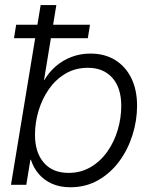

<svg xmlns="http://www.w3.org/2000/svg" viewBox="-20 -748 608 777"><path d="M264.6 9.8Q222.7 9.8 190.7 -4.4Q158.7 -18.6 137.2 -43.5Q115.7 -68.4 105 -101.6H103L86.4 0H24.4L144.5 -727.5H208L158.2 -424.3H159.7Q178.2 -456.1 206.3 -480.2Q234.4 -504.4 270 -517.8Q305.7 -531.2 345.7 -531.2Q403.8 -531.2 446 -505.1Q488.3 -479 511.5 -431.6Q534.7 -384.3 534.7 -320.3Q534.7 -259.8 515.9 -200.7Q497.1 -141.6 461.9 -94.2Q426.8 -46.9 377 -18.6Q327.1 9.8 264.6 9.8ZM257.3 -48.3Q307.1 -48.3 346.9 -71.8Q386.7 -95.2 414.3 -134.3Q441.9 -173.3 456.3 -221.7Q470.7 -270 470.7 -319.8Q470.7 -392.6 434.6 -433.1Q398.4 -473.6 335.9 -473.6Q284.7 -473.6 244.9 -450Q205.1 -426.3 177.7 -387Q150.4 -347.7 136 -299.6Q121.6 -251.5 121.6 -202.6Q121.6 -131.3 157.2 -89.8Q192.9 -48.3 257.3 -48.3ZM36.6 -593.3 45.4 -647.9H344.2L335.4 -593.3Z"/></svg>

Font: Inter 28pt Light
Style: Italic
Weight: 300
Italic angle: -9.3988°
Designer: Rasmus Andersson
Foundry: rsms
Version: Version 4.001;git-66647c0bb